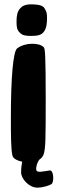

<svg xmlns="http://www.w3.org/2000/svg" viewBox="-20 -736 265 882"><path d="M71 -586C82 -574 96 -571 122 -571C152 -571 170 -574 182 -591C195 -607 196 -637 196 -652C196 -674 195 -681 185 -697C180 -706 170 -716 122 -716C96 -716 82 -708 74 -699C59 -684 56 -662 56 -638C56 -614 57 -599 71 -586ZM208 47C177 52 153 57 148 48C143 40 149 12 161 -3C171 -9 179 -19 182 -32C189 -60 190 -95 190 -274C190 -486 187 -513 181 -519C169 -531 149 -535 127 -535C104 -535 78 -528 59 -514C40 -500 30 -377 30 -196C30 -121 30 -52 37 -22C40 -7 60 2 82 7C79 21 77 38 77 56C77 86 114 126 151 126C177 126 207 116 216 110C229 103 228 44 208 47Z"/></svg>

Font: Manosque
Style: Regular
Weight: 400
Designer: Ariel Martín Pérez
Foundry: Ariel Martín Pérez
Version: Version 1.005;hotconv 1.0.109;makeotfexe 2.5.65596